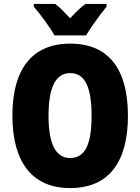

<svg xmlns="http://www.w3.org/2000/svg" viewBox="-20 -947 714 977"><path d="M257 -767H418C442 -808 492 -876 522 -913V-927H415C391 -910 366 -886 337 -854C308 -885 285 -909 261 -927H152V-913C182 -879 237 -805 257 -767ZM631 -358C631 -593 535 -725 337 -725C141 -725 43 -592 43 -359C43 -124 142 10 337 10C535 10 631 -124 631 -358ZM227 -358C227 -500 262 -575 337 -575C413 -575 446 -502 446 -358C446 -214 414 -143 337 -143C262 -143 227 -217 227 -358Z"/></svg>

Font: Noto Sans Condensed Black
Style: Regular
Weight: 900
Width: 3
Designer: Monotype Design Team
Foundry: Monotype Imaging Inc.
Version: Version 2.013